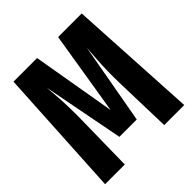

<svg xmlns="http://www.w3.org/2000/svg" viewBox="-190 -853 994 994"><g transform="rotate(-45 307.5 -355.5)"><path d="M557.4 -710.8 597.4 0H450.8L442.1 -304.1Q440.5 -360.5 441.3 -402.1Q442.1 -443.6 444.6 -481.8Q447.2 -520 450.8 -567.7L370.8 -121H243.6L157.4 -567.7Q161.5 -523.1 164.1 -483.8Q166.7 -444.6 167.4 -401.5Q168.2 -358.5 167.2 -301.5L162.1 0H17.9L57.9 -710.8H230.8L309.7 -251.3L384.6 -710.8Z"/></g></svg>

Font: FiraCode Nerd Font
Style: Bold
Weight: 700
Designer: Carrois Corporate, Edenspiekermann AG, Nikita Prokopov
Foundry: Carrois Corporate, Edenspiekermann AG, Nikita Prokopov
Version: Version 6.002;Nerd Fonts 2.1.0